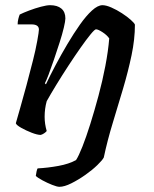

<svg xmlns="http://www.w3.org/2000/svg" viewBox="-20 -520 595 740"><path d="M41 -45Q47 -66 58 -104.5Q69 -143 82 -191Q95 -239 107 -287Q117 -326 123.5 -362Q130 -398 130 -406Q130 -426 101 -426H48Q48 -436 50.5 -446.5Q53 -457 56 -464Q70 -471 92.5 -479.5Q115 -488 137.5 -494Q160 -500 173 -500Q201 -500 216.5 -487Q232 -474 232 -449Q232 -439 226 -413.5Q220 -388 209.5 -355.5Q199 -323 188 -290.5Q177 -258 167.5 -233Q158 -208 153 -199L157 -195Q173 -229 194.5 -269.5Q216 -310 240 -350.5Q264 -391 288 -425Q312 -459 334.5 -479.5Q357 -500 375 -500Q389 -500 409.5 -491Q430 -482 450 -469Q470 -456 484 -443.5Q498 -431 500 -425Q500 -369 487 -307Q474 -245 454.5 -179Q435 -113 414.5 -46Q394 21 380 87Q375 97 355.5 116Q336 135 309 154Q282 173 255 186.5Q228 200 209 200Q200 200 181 192.5Q162 185 143.5 175Q125 165 118 158Q119 149 121 140.5Q123 132 125 129Q164 127 205 119.5Q246 112 273 97Q283 82 297.5 45.5Q312 9 328 -42Q344 -93 359.5 -150.5Q375 -208 386 -265.5Q397 -323 401 -372Q392 -385 375 -396Q358 -407 350 -407Q345 -407 329 -387.5Q313 -368 290.5 -336Q268 -304 243.5 -266.5Q219 -229 197 -193Q175 -157 160 -130Q152 -101 152 -70Q152 -56 154 -42.5Q156 -29 160 -15Q157 -11 150.5 -6.5Q144 -2 137 0Q124 0 102 -8.5Q80 -17 61.5 -27.5Q43 -38 41 -45Z"/></svg>

Font: Texturina SemiBold
Style: Italic
Weight: 600
Italic angle: -11°
Designer: Guillermo Torres Carreño
Foundry: Omnibus-Type
Version: Version 1.002; ttfautohint (v1.8.3)